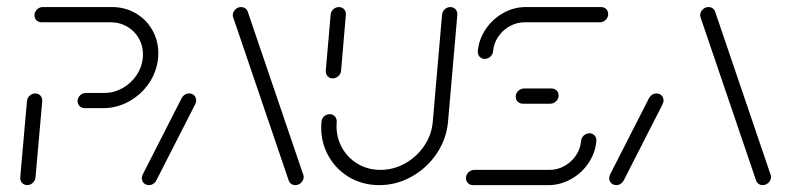

<svg xmlns="http://www.w3.org/2000/svg" viewBox="-20 -539 2289 559"><path d="M59.3 0Q53.3 0 48.3 -3Q43.3 -5.9 40.9 -11.1Q38.5 -16.3 38.9 -22.2L58.5 -244.8Q58.9 -250.7 62.4 -255.9Q65.9 -261.1 71.3 -264.1Q76.7 -267 82.6 -267Q88.5 -267 93.5 -264.1Q98.5 -261.1 100.9 -255.9Q103.3 -250.7 103 -244.8L83.3 -22.2Q83 -16.3 79.4 -11.1Q75.9 -5.9 70.6 -3Q65.2 0 59.3 0ZM205.9 -246.3Q206.3 -252.2 209.8 -257.4Q213.3 -262.6 218.7 -265.6Q224.1 -268.5 230 -268.5H284.1Q311.9 -268.5 336.7 -282.4Q361.5 -296.3 377.4 -319.8Q393.3 -343.3 395.9 -371.5Q398.1 -399.3 386.5 -422.8Q374.8 -446.3 352.4 -460.2Q330 -474.1 302.2 -474.1H100.7Q94.8 -474.1 89.8 -477Q84.8 -480 82.4 -485.2Q80 -490.4 80.4 -496.3Q80.7 -502.2 84.3 -507.4Q87.8 -512.6 93.1 -515.6Q98.5 -518.5 104.4 -518.5H305.9Q345.9 -518.5 378 -498.7Q410 -478.9 426.9 -445.2Q443.7 -411.5 440.4 -371.5Q437 -331.5 414.3 -297.6Q391.5 -263.7 355.9 -243.9Q320.4 -224.1 280.4 -224.1H226.3Q220.4 -224.1 215.4 -227Q210.4 -230 208 -235.2Q205.6 -240.4 205.9 -246.3Z M413.3 0Q407.4 0 402.4 -3Q397.4 -5.9 395 -11.1Q392.6 -16.3 393 -22.2Q393.3 -25.9 395.6 -31.1L509.3 -254.1Q512.6 -260 518.3 -263.5Q524.1 -267 530.7 -267Q536.7 -267 541.7 -264.1Q546.7 -261.1 549.1 -255.9Q551.5 -250.7 551.1 -244.8Q550.7 -241.1 548.5 -235.9L434.8 -13Q431.5 -7 425.7 -3.5Q420 0 413.3 0ZM864.1 -22.2Q863.7 -16.3 860.2 -11.1Q856.7 -5.9 851.3 -3Q845.9 0 840 0Q833.3 0 828.1 -3.5Q823 -7 820.7 -13L659.3 -487.4Q657.4 -491.9 657.8 -496.3Q658.1 -502.2 661.7 -507.4Q665.2 -512.6 670.6 -515.6Q675.9 -518.5 681.9 -518.5Q688.5 -518.5 693.7 -515Q698.9 -511.5 701.1 -505.6L862.6 -31.1Q864.8 -27.4 864.1 -22.2Z M948.5 -310.7Q942.6 -310.7 937.8 -313.7Q933 -316.7 930.6 -321.9Q928.1 -327 928.5 -333L942.6 -496.3Q943 -502.2 946.5 -507.4Q950 -512.6 955.4 -515.6Q960.7 -518.5 966.7 -518.5Q972.6 -518.5 977.6 -515.6Q982.6 -512.6 985 -507.4Q987.4 -502.2 987 -496.3L973 -333Q972.6 -327 969.1 -321.9Q965.6 -316.7 960 -313.7Q954.4 -310.7 948.5 -310.7ZM1291.1 -518.5Q1297 -518.5 1302 -515.6Q1307 -512.6 1309.4 -507.4Q1311.9 -502.2 1311.5 -496.3L1284.4 -184.4Q1280 -134.4 1251.5 -92Q1223 -49.6 1178.5 -24.8Q1134.1 0 1084.1 0Q1034.1 0 993.9 -24.8Q953.7 -49.6 932.6 -92Q911.5 -134.4 915.9 -184.4Q916.3 -190.4 919.6 -195.6Q923 -200.7 928.5 -203.7Q934.1 -206.7 940 -206.7Q945.9 -206.7 950.7 -203.7Q955.6 -200.7 958.1 -195.6Q960.7 -190.4 960.4 -184.4Q957 -146.3 973 -114.3Q988.9 -82.2 1019.3 -63.3Q1049.6 -44.4 1087.8 -44.4Q1125.6 -44.4 1159.4 -63.3Q1193.3 -82.2 1215 -114.3Q1236.7 -146.3 1240 -184.4L1267 -496.3Q1267.4 -502.2 1270.9 -507.4Q1274.4 -512.6 1279.8 -515.6Q1285.2 -518.5 1291.1 -518.5Z M1696.3 -151.1Q1702.2 -151.1 1707 -148.1Q1711.9 -145.2 1714.3 -140Q1716.7 -134.8 1716.3 -128.9Q1713.3 -94.1 1693.5 -64.4Q1673.7 -34.8 1642.4 -17.4Q1611.1 0 1576.3 0H1357Q1351.1 0 1346.1 -3Q1341.1 -5.9 1338.7 -11.1Q1336.3 -16.3 1336.7 -22.2Q1337 -28.1 1340.6 -33.3Q1344.1 -38.5 1349.4 -41.5Q1354.8 -44.4 1360.7 -44.4H1580Q1603 -44.4 1623.3 -55.7Q1643.7 -67 1656.9 -86.5Q1670 -105.9 1671.9 -128.9Q1672.2 -134.8 1675.7 -140Q1679.3 -145.2 1684.8 -148.1Q1690.4 -151.1 1696.3 -151.1ZM1606.3 -259.3Q1605.9 -253.3 1602.4 -248.1Q1598.9 -243 1593.5 -240Q1588.1 -237 1582.2 -237H1501.9Q1495.9 -237 1490.9 -240Q1485.9 -243 1483.5 -248.1Q1481.1 -253.3 1481.5 -259.3Q1481.9 -265.2 1485.4 -270.4Q1488.9 -275.6 1494.3 -278.5Q1499.6 -281.5 1505.6 -281.5H1585.9Q1591.9 -281.5 1596.9 -278.5Q1601.9 -275.6 1604.3 -270.4Q1606.7 -265.2 1606.3 -259.3ZM1391.5 -367.4Q1385.6 -367.4 1380.6 -370.4Q1375.6 -373.3 1373.1 -378.5Q1370.7 -383.7 1371.1 -389.6Q1374.1 -424.4 1394.1 -454.1Q1414.1 -483.7 1445.2 -501.1Q1476.3 -518.5 1511.1 -518.5H1730.4Q1736.3 -518.5 1741.3 -515.6Q1746.3 -512.6 1748.7 -507.4Q1751.1 -502.2 1750.7 -496.3Q1750.4 -490.4 1746.9 -485.2Q1743.3 -480 1738 -477Q1732.6 -474.1 1726.7 -474.1H1507.4Q1484.4 -474.1 1464.1 -462.8Q1443.7 -451.5 1430.6 -432Q1417.4 -412.6 1415.6 -389.6Q1415.2 -383.7 1411.7 -378.5Q1408.1 -373.3 1402.8 -370.4Q1397.4 -367.4 1391.5 -367.4Z M1774.1 0Q1768.1 0 1763.1 -3Q1758.1 -5.9 1755.7 -11.1Q1753.3 -16.3 1753.7 -22.2Q1754.1 -25.9 1756.3 -31.1L1870 -254.1Q1873.3 -260 1879.1 -263.5Q1884.8 -267 1891.5 -267Q1897.4 -267 1902.4 -264.1Q1907.4 -261.1 1909.8 -255.9Q1912.2 -250.7 1911.9 -244.8Q1911.5 -241.1 1909.3 -235.9L1795.6 -13Q1792.2 -7 1786.5 -3.5Q1780.7 0 1774.1 0ZM2224.8 -22.2Q2224.4 -16.3 2220.9 -11.1Q2217.4 -5.9 2212 -3Q2206.7 0 2200.7 0Q2194.1 0 2188.9 -3.5Q2183.7 -7 2181.5 -13L2020 -487.4Q2018.1 -491.9 2018.5 -496.3Q2018.9 -502.2 2022.4 -507.4Q2025.9 -512.6 2031.3 -515.6Q2036.7 -518.5 2042.6 -518.5Q2049.3 -518.5 2054.4 -515Q2059.6 -511.5 2061.9 -505.6L2223.3 -31.1Q2225.6 -27.4 2224.8 -22.2Z"/></svg>

Font: 26F Galaxy Sans Oblique
Style: Regular
Weight: 400
Italic angle: -5°
Designer: C₂₉H₂₅N₃O₅
Version: Version 1.200;FEAKit 1.0